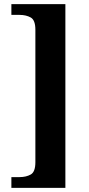

<svg xmlns="http://www.w3.org/2000/svg" viewBox="-20 -780 429 928"><path d="M35 128V76H75Q106 76 128.5 63.5Q151 51 151 4V-636Q151 -683 128.5 -695.5Q106 -708 75 -708H35V-760H296V128Z"/></svg>

Font: Noto Serif Lao SemiCondensed
Style: Bold
Weight: 700
Width: 4
Designer: Monotype Design Team
Foundry: Monotype Imaging Inc.
Version: Version 2.003; ttfautohint (v1.8.4.7-5d5b)